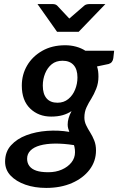

<svg xmlns="http://www.w3.org/2000/svg" viewBox="-20 -741 594 942"><path d="M207 181Q150 181 104.5 165Q59 149 32 120.5Q5 92 5 52Q5 4 34 -28Q63 -60 109.5 -77.5Q156 -95 211.5 -99Q267 -103 320 -94Q317 -102 314.5 -111Q312 -120 312 -130Q312 -145 316.5 -161Q321 -177 331 -196Q312 -183 287.5 -176Q263 -169 231 -169Q169 -169 128 -208.5Q87 -248 87 -321Q87 -375 113 -419.5Q139 -464 187 -491.5Q235 -519 300 -519Q328 -519 353.5 -512Q379 -505 399 -492H540L536 -456Q533 -433 513 -427L456 -415Q460 -403 461.5 -391Q463 -379 463 -365Q463 -333 452 -305.5Q441 -278 428 -257Q415 -237 404.5 -214.5Q394 -192 394 -164Q394 -145 402.5 -127Q411 -109 422 -92Q434 -73 442.5 -51.5Q451 -30 451 -3Q451 50 419.5 91.5Q388 133 333 157Q278 181 207 181ZM217 104Q254 104 283.5 91Q313 78 330.5 56Q348 34 348 6Q348 0 347.5 -6.5Q347 -13 345.5 -19.5Q344 -26 343 -29Q292 -37 249.5 -36.5Q207 -36 176.5 -27.5Q146 -19 129.5 -2.5Q113 14 113 38Q113 59 124.5 74Q136 89 158.5 96.5Q181 104 217 104ZM262 -237Q293 -237 315 -255Q337 -273 348.5 -301.5Q360 -330 360 -361Q360 -401 341 -422Q322 -443 287 -443Q255 -443 234 -426Q213 -409 201.5 -381Q190 -353 190 -321Q190 -280 208.5 -258.5Q227 -237 262 -237ZM497 -721 366 -585H260L164 -721H239Q253 -721 261 -713L320 -650L393 -713Q397 -717 404 -719Q411 -721 418 -721Z"/></svg>

Font: Aleo SemiBold
Style: Italic
Weight: 600
Italic angle: -7°
Designer: Alessio Laiso
Foundry: Alessio Laiso
Version: Version 2.001;gftools[0.9.29]